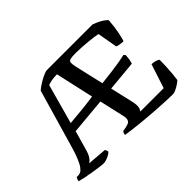

<svg xmlns="http://www.w3.org/2000/svg" viewBox="-129 -988 1272 1272"><g transform="rotate(-45 507.5 -352.0)"><path d="M225 0Q218 0 193 -3.5Q168 -7 136 -12Q104 -17 74.5 -23Q45 -29 27 -34Q27 -42 30.5 -50.5Q34 -59 37 -63H51Q62 -63 73 -68Q84 -73 97 -89.5Q110 -106 125 -141Q140 -176 157 -236L273 -636Q281 -644 297.5 -655.5Q314 -667 333.5 -678Q353 -689 371 -696.5Q389 -704 399 -704H825Q851 -696 879 -680.5Q907 -665 922 -648Q918 -589 909 -544.5Q900 -500 893 -480Q875 -480 858.5 -483Q842 -486 834 -490L809 -631Q796 -634 774 -637Q752 -640 725 -642.5Q698 -645 669.5 -647Q641 -649 614 -649Q579 -649 563 -645Q547 -641 545.5 -628Q544 -615 550 -586L597 -382Q651 -388 695 -393.5Q739 -399 773 -405Q807 -411 828 -416L838 -405Q837 -383 833.5 -363.5Q830 -344 826 -336L613 -316L650 -156Q658 -122 654.5 -101.5Q651 -81 641 -72H861L916 -241Q935 -241 951 -236Q967 -231 975 -224Q975 -196 973.5 -162Q972 -128 969 -97Q966 -66 963 -46Q955 -38 938.5 -27Q922 -16 905 -8Q888 0 877 0Q853 0 818 -1.5Q783 -3 742 -5.5Q701 -8 659 -11.5Q617 -15 578.5 -19Q540 -23 509.5 -27Q479 -31 461 -34Q461 -43 464.5 -50.5Q468 -58 471 -61L495 -65Q511 -68 524 -73Q537 -78 542.5 -92Q548 -106 541 -135L502 -306L247 -283L207 -142Q200 -117 190.5 -101.5Q181 -86 172.5 -78.5Q164 -71 159 -69L295 -58Q298 -55 301 -49Q304 -43 304 -33Q296 -25 281.5 -17Q267 -9 251.5 -4.5Q236 0 225 0ZM262 -344Q291 -347 316 -349Q341 -351 366 -353.5Q391 -356 420 -359.5Q449 -363 486 -368L426 -637Q396 -637 374 -632.5Q352 -628 339 -623Z"/></g></svg>

Font: Texturina Medium
Style: Regular
Weight: 500
Designer: Guillermo Torres Carreño
Foundry: Omnibus-Type
Version: Version 1.003